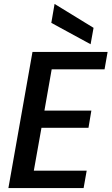

<svg xmlns="http://www.w3.org/2000/svg" viewBox="-20 -961 570 981"><path d="M529.8 -695.8 514.2 -606.9H244.1L207 -396H446.8L432.1 -308.1H191.9L152.8 -88.9H422.9L407.2 0H22.9L146 -695.8ZM242.2 -844.2 258.8 -940.9 458 -818.8 442.9 -734.9Z"/></svg>

Font: Poppins Medium
Style: Italic
Weight: 500
Italic angle: -10°
Designer: Ninad Kale (Devanagari), Jonny Pinhorn (Latin)
Foundry: Indian Type Foundry
Version: Version 3.200;PS 1.000;hotconv 16.6.54;makeotf.lib2.5.65590